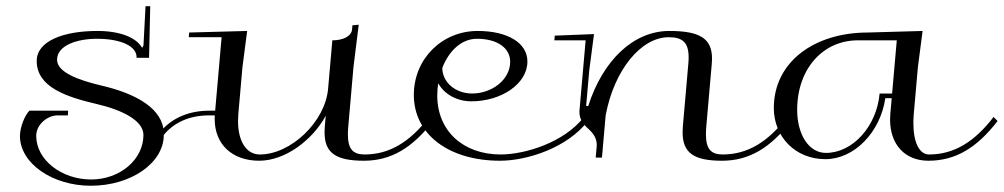

<svg xmlns="http://www.w3.org/2000/svg" viewBox="-20 -504 3210 614"><path d="M460.4 -484.1H445.4L438.8 -358.5L434.5 -350.8C416 -384.3 363.5 -405 291.2 -405C184.3 -405 97.4 -373.4 97.4 -309C97.4 -224.8 193.6 -193.7 290.6 -171C368.4 -152.9 438.7 -119.2 438.7 -72.5C438.7 6.2 363.7 70 271.3 70C177.2 70 95.8 7.5 95.8 -69.5C95.8 -106.1 131.8 -135 164.1 -135H197.1L197.9 -150H73.9C58.4 -133.6 43.8 -96.5 43.8 -69.2C43.8 18.7 148 90 270.3 90C399.2 90 503.8 17.1 503.8 -72.6C535 -110.7 583.9 -135 648.1 -135H688.1L688.9 -150H648.9C586.3 -150 536.6 -128.4 502.4 -93.2C489.8 -167.9 396.3 -208.8 306.7 -229.8C226.3 -248.6 162.5 -274 162.5 -313.1C162.5 -359.2 227.2 -380 289.9 -380C366.5 -380 416.8 -356.5 416.8 -321.1L416.7 -319.1H456.7Z M770.4 -405 585 -400 583.7 -385H688.7L667.2 -140C666.8 -134.4 666.5 -129 666.5 -123.7C666.5 -42.8 721.9 10 809.1 10C890.5 10 978 -54 1021.7 -133.7L1018.7 -100C1018.2 -93.3 1017.9 -86.9 1017.9 -80.8C1017.9 -14.9 1053.8 10 1144.1 10C1230.6 10 1298.7 -31 1365.2 -117L1352.4 -130C1290.3 -49 1224.6 -10 1145.9 -10C1108.2 -10 1092.5 -28 1092.5 -74.8C1092.5 -82.4 1092.9 -90.8 1093.8 -100L1110.4 -290L1127.2 -425L1107 -423L1105.9 -410C1104 -389 1078.8 -375 1042.8 -375L1029.2 -220C1020.1 -115 910.4 -10 810.9 -10C767.8 -10 741.2 -52 741.2 -117.1C741.2 -124.4 741.6 -132.1 742.2 -140L755.4 -290Z M1303.4 -200.5C1303.4 -73.4 1416.3 10 1579.1 10C1665.6 10 1793.7 -31 1860.2 -117L1847.4 -130C1785.3 -49 1659.6 -10 1580.9 -10C1462.1 -10 1378.3 -84.6 1378.3 -198.7C1378.3 -212.1 1379.5 -225.9 1381.4 -237.8C1400.4 -203.3 1440 -180 1487.7 -180C1581.4 -180 1666.6 -234.7 1666.6 -307.5C1666.6 -366.3 1604.2 -405 1507.4 -405C1393.7 -405 1303.4 -316 1303.4 -200.5ZM1394.4 -286.8C1415.7 -341.8 1456.1 -380 1505.2 -380C1570 -380 1611.5 -350.8 1611.5 -306.5C1611.5 -249 1553.1 -205 1489.9 -205C1435.9 -205 1394.7 -241 1394.4 -286.8Z M1754.1 -390 1752.8 -375H1852.8L1833.1 -150C1833 -148.4 1833 -146.9 1833 -145.4C1833 -122.9 1844.5 -107.4 1861 -92.5C1877.1 -77.9 1888.3 -62.7 1888.3 -40.9C1888.3 -39 1888.2 -37 1888.1 -35L1885 0H1905L1916.8 -135C1944.1 -280.6 2030.1 -385 2118.7 -385C2163.8 -385 2182.2 -367.1 2182.2 -320.3C2182.2 -314.1 2181.9 -307.3 2181.2 -300L2163.7 -100C2163.2 -93.3 2162.9 -86.9 2162.9 -80.8C2162.9 -14.9 2198.8 10 2289.1 10C2375.6 10 2443.7 -31 2510.2 -117L2497.4 -130C2435.3 -49 2369.6 -10 2290.9 -10C2253.2 -10 2237.5 -28 2237.5 -74.8C2237.5 -82.4 2237.9 -90.8 2238.7 -100L2256.2 -300C2256.8 -305.8 2257 -311.3 2257 -316.6C2257 -380.8 2218.3 -405 2120.4 -405C2006.5 -405 1908.3 -312.2 1861.1 -165H1854.4L1864.5 -280L1879.6 -395Z M2847.8 -375 2832.9 -205H2792.9C2783.8 -100.1 2706.9 -15 2621.3 -15C2565.8 -15 2529.3 -74.8 2529.3 -152.5C2529.3 -285.6 2613.3 -375 2722.8 -375ZM2930.4 -405 2755 -400C2585.1 -400 2454.6 -306.6 2454.6 -158.6C2454.6 -66.9 2523.1 5 2619.6 5C2712 5 2795.2 -81.1 2811.2 -190H2831.6L2827.2 -140C2826.7 -133.6 2826.4 -127.4 2826.4 -121.4C2826.4 -41.8 2873.8 10 2949.1 10C3035.6 10 3103.7 -31 3170.2 -117L3157.4 -130C3095.3 -49 3029.6 -10 2950.9 -10C2919.7 -10 2900.9 -49.1 2900.9 -110.3C2900.9 -119.7 2901.3 -129.6 2902.2 -140L2915.4 -290Z"/></svg>

Font: Galberik
Style: Regular
Weight: 400
Designer: Gluk
Foundry: Gluk
Version: Version 0.50